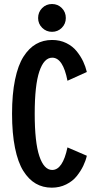

<svg xmlns="http://www.w3.org/2000/svg" viewBox="-20 -900 490 932"><path d="M165 -812.5Q165 -841 184.5 -860.8Q204 -880.5 232.5 -880.5Q260.5 -880.5 280 -861Q299.5 -841.5 299.5 -812.5Q299.5 -784.5 280 -765Q260.5 -745.5 232.5 -745.5Q204.5 -745.5 184.8 -765Q165 -784.5 165 -812.5ZM231.5 11Q188 11 153.8 -8.8Q119.5 -28.5 93.2 -70.2Q67 -112 52.8 -182.2Q38.5 -252.5 38.5 -348Q38.5 -443 53 -513.2Q67.5 -583.5 94 -625Q120.5 -666.5 155 -686.2Q189.5 -706 233 -706Q271 -706 302 -690.8Q333 -675.5 352.5 -651Q372 -626.5 383.8 -601.5Q395.5 -576.5 401.5 -550.5L307.5 -508Q286 -620 233.5 -620Q193.5 -620 171 -553.2Q148.5 -486.5 148.5 -348Q148.5 -209.5 171 -142.2Q193.5 -75 233.5 -75Q284.5 -75 307.5 -184.5L401.5 -144Q396 -119.5 384.2 -95Q372.5 -70.5 352.8 -45.5Q333 -20.5 301.2 -4.8Q269.5 11 231.5 11Z"/></svg>

Font: League Mono Condensed Medium
Style: Regular
Weight: 500
Width: 1
Designer: Tyler Finck
Foundry: The League of Moveable Type / Tyler Finck
Version: Version 2.210